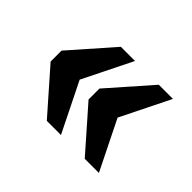

<svg xmlns="http://www.w3.org/2000/svg" viewBox="-89 -644 748 748"><g transform="rotate(45 285.0 -270.0)"><path d="M427 -66 274 -240V-300L427 -474H505L404 -270L505 -66ZM218 -66 65 -240V-300L218 -474H296L195 -270L296 -66Z"/></g></svg>

Font: Noto Serif Bengali ExtraBold
Style: Regular
Weight: 800
Designer: Juan Bruce, Universal Thirst, Indian Type Foundry and the Monotype Design Team.
Foundry: Monotype Imaging Inc.
Version: Version 2.003